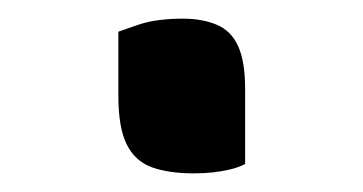

<svg xmlns="http://www.w3.org/2000/svg" viewBox="-20 -398 390 206"><path d="M243 -222Q235 -218 226 -216Q217 -214 208 -213Q199 -212 188 -212Q161 -212 143 -218.5Q125 -225 116 -243Q107 -261 107 -295V-364Q118 -368 128.5 -371.5Q139 -375 151 -376.5Q163 -378 176 -378Q197 -378 212.5 -371.5Q228 -365 235.5 -348.5Q243 -332 243 -303Z"/></svg>

Font: Recursive Casual Medium
Style: Regular
Weight: 500
Version: Version 1.047